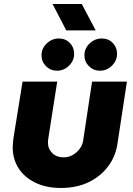

<svg xmlns="http://www.w3.org/2000/svg" viewBox="-20 -920 661 953"><path d="M610 -515 563 -207Q554 -144 516.5 -94Q479 -44 419.5 -15.5Q360 13 282 13Q210 13 156 -13Q102 -39 72.5 -84.5Q43 -130 43 -190Q43 -200 44.5 -213Q46 -226 47 -236L92 -515H264L220 -234Q219 -230 218.5 -223.5Q218 -217 218 -213Q218 -181 239.5 -160Q261 -139 296 -139Q321 -139 341.5 -151Q362 -163 376 -182Q390 -201 393 -224L437 -515ZM476 -569Q444 -569 421.5 -591.5Q399 -614 399 -645Q399 -680 425 -704.5Q451 -729 485 -729Q518 -729 539.5 -707Q561 -685 561 -653Q561 -619 535.5 -594Q510 -569 476 -569ZM263 -569Q231 -569 208.5 -591.5Q186 -614 186 -645Q186 -680 212 -704.5Q238 -729 272 -729Q305 -729 326.5 -707Q348 -685 348 -653Q348 -619 322.5 -594Q297 -569 263 -569ZM309 -769 241 -900H386L455 -769Z"/></svg>

Font: MuseoModerno ExtraBold
Style: Italic
Weight: 800
Italic angle: -9°
Designer: Pablo Cosgaya, Héctor Gatti, Marcela Romero, and the Authors of The MuseoModerno Project.
Foundry: Omnibus-Type Team
Version: Version 1.003